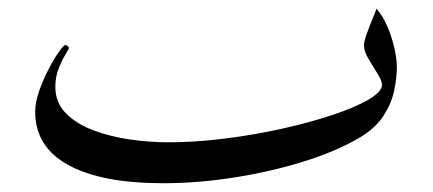

<svg xmlns="http://www.w3.org/2000/svg" viewBox="-20 -394 997 442"><path d="M893.6 -239.3Q893.6 -215.3 887.5 -185.8Q881.3 -156.2 862.8 -127.4Q844.2 -98.6 807.1 -76.7Q753.9 -45.4 678.5 -22Q603 1.5 519 14.6Q435.1 27.8 355.5 27.8Q214.4 27.8 137.7 -13.9Q61 -55.7 61 -136.7Q61 -158.7 70.3 -185.1Q79.6 -211.4 92.3 -235.6Q105 -259.8 116 -275.1Q127 -290.5 130.4 -290.5Q132.8 -290.5 135.7 -288.1Q138.7 -285.6 138.7 -283.2Q138.7 -281.7 130.9 -269Q123 -256.3 115.2 -236.8Q107.4 -217.3 107.4 -193.8Q107.4 -157.7 131.8 -133.1Q156.2 -108.4 195.6 -93.8Q234.9 -79.1 280 -72.8Q325.2 -66.4 366.7 -66.4Q429.2 -66.4 497.6 -75Q565.9 -83.5 630.1 -97.9Q694.3 -112.3 746.3 -129.6Q798.3 -147 828.9 -165Q859.4 -183.1 859.4 -198.7Q859.4 -208 849.1 -224.4Q838.9 -240.7 828.4 -258.3Q817.9 -275.9 817.9 -289.1Q817.9 -298.3 824 -315.4Q830.1 -332.5 837.2 -349.4Q844.2 -366.2 846.7 -374Q861.3 -357.4 871.8 -332.8Q882.3 -308.1 887.9 -283.2Q893.6 -258.3 893.6 -239.3Z"/></svg>

Font: Rohingya Solluk
Style: Regular
Weight: 400
Designer: SIL International
Foundry: SIL International
Version: Version 1.001